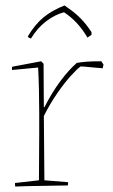

<svg xmlns="http://www.w3.org/2000/svg" viewBox="-20 -681 415 705"><path d="M36 4Q35 0 35 -9L123 -19Q123 -63 123.5 -106.5Q124 -150 124 -193Q124 -224 124 -265.5Q124 -307 123 -351.5Q122 -396 120 -433L24 -424Q24 -427 24 -430.5Q24 -434 25 -436Q51 -441 78 -446Q105 -451 131 -456L140 -447L141 -288L143 -287Q171 -342 202 -383.5Q233 -425 262 -450Q279 -453 298 -454.5Q317 -456 352 -456L360 -444L359 -439L357 -430Q353 -431 337 -432Q321 -433 303.5 -435Q286 -437 276 -437Q264 -429 240 -402.5Q216 -376 189.5 -337.5Q163 -299 141 -255L143 -19L230 -12Q230 -10 230 -6.5Q230 -3 229 0Q216 0 190 0.5Q164 1 134 1.5Q104 2 77.5 2.5Q51 3 36 4ZM217 -661 228 -653Q256 -634 276.5 -613Q297 -592 316 -563V-553L301 -543Q267 -602 215 -636Q181 -627 149 -602.5Q117 -578 94 -540Q87 -540 82 -547Q108 -591 139.5 -617Q171 -643 217 -661Z"/></svg>

Font: Labrada Thin
Style: Regular
Weight: 100
Designer: Mercedes Jáuregui
Foundry: Omnibus-Type Team
Version: Version 1.000; ttfautohint (v1.8.4.7-5d5b)